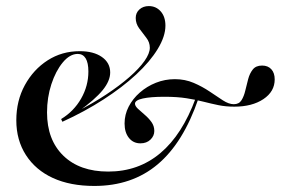

<svg xmlns="http://www.w3.org/2000/svg" viewBox="-20 -594 946 625"><path d="M287.1 11.3Q208.9 11.3 152.4 -14.5Q96 -40.3 64.5 -89.1Q33.1 -137.9 33.1 -202.4Q33.1 -266.1 60.9 -316.9Q88.7 -367.7 135.1 -397.6Q181.5 -427.4 239.5 -427.4Q284.7 -427.4 311.7 -408.5Q338.7 -389.5 338.7 -358.1Q338.7 -330.6 314.1 -300.4Q289.5 -270.2 234.7 -230.6L231.5 -231.5Q283.1 -258.1 326.2 -286.7Q369.4 -315.3 401.2 -343.1Q433.1 -371 450.4 -395.6Q467.7 -420.2 467.7 -438.7Q467.7 -456.5 456 -471.4Q444.4 -486.3 433.1 -501.6Q421.8 -516.9 421.8 -535.5Q421.8 -552.4 433.9 -563.3Q446 -574.2 464.5 -574.2Q487.9 -574.2 503.2 -556.9Q518.5 -539.5 518.5 -510.5Q518.5 -475.8 493.5 -434.7Q468.5 -393.5 423.4 -351.6Q378.2 -309.7 316.9 -270.2Q255.6 -230.6 183.1 -197.6L179 -206.5Q220.2 -231.5 244 -273Q267.7 -314.5 267.7 -361.3Q267.7 -389.5 258.9 -404Q250 -418.5 233.1 -418.5Q207.3 -418.5 184.3 -390.7Q161.3 -362.9 147.2 -319.8Q133.1 -276.6 133.1 -228.2Q133.1 -138.7 186.3 -87.1Q239.5 -35.5 332.3 -35.5Q430.6 -35.5 502 -95.6Q573.4 -155.6 616.9 -274.2L625.8 -272.6Q576.6 -129 493.1 -58.9Q409.7 11.3 287.1 11.3ZM437.1 -127.4Q413.7 -127.4 399.6 -145.2Q385.5 -162.9 385.5 -191.9Q385.5 -221 398.8 -246.8Q412.1 -272.6 435.1 -292.7Q458.1 -312.9 487.5 -324.6Q516.9 -336.3 549.2 -336.3Q582.3 -336.3 610.5 -324.2Q638.7 -312.1 662.5 -296Q686.3 -279.8 705.6 -267.3Q725 -254.8 741.1 -254.8Q758.1 -254.8 766.1 -267.7Q774.2 -280.6 778.6 -299.6Q783.1 -318.5 787.9 -336.7Q792.7 -354.8 802.8 -367.7Q812.9 -380.6 833.1 -380.6Q852.4 -380.6 863.3 -368.5Q874.2 -356.5 874.2 -335.5Q874.2 -296 837.5 -271.4Q800.8 -246.8 742.7 -246.8Q715.3 -246.8 691.5 -251.6Q667.7 -256.5 642.7 -262.9Q617.7 -269.4 587.1 -274.2Q556.5 -279 515.3 -279Q470.2 -279 444.8 -273.4Q419.4 -267.7 419.4 -256.5Q419.4 -249.2 428.6 -240.3Q437.9 -231.5 450.8 -220.6Q463.7 -209.7 473 -196.8Q482.3 -183.9 482.3 -167.7Q482.3 -151.6 469.8 -139.5Q457.3 -127.4 437.1 -127.4Z"/></svg>

Font: Playfair 144pt SemiCondensed SemiBold
Style: Regular
Weight: 600
Width: 4
Designer: Claus Eggers Sørensen
Foundry: Claus Eggers Sørensen
Version: Version 2.203